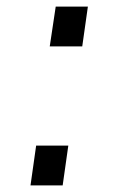

<svg xmlns="http://www.w3.org/2000/svg" viewBox="-20 -559 357 579"><path d="M130 -419 148 -539H245L228 -419ZM72 0 89 -120H186L169 0Z"/></svg>

Font: Plus Jakarta Sans Medium
Style: Italic
Weight: 500
Italic angle: -8°
Designer: Gumpita Rahayu
Foundry: Tokotype
Version: Version 2.071; ttfautohint (v1.8.4.7-5d5b);gftools[0.9.29]